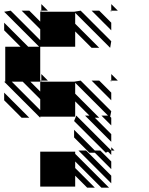

<svg xmlns="http://www.w3.org/2000/svg" viewBox="-25 -556 712 915"><path d="M505.2 317.7 349 161.5H385.4L505.2 281.2ZM505.2 41.7 458.3 -5.2H489.6L333.3 -161.5V-109.4L447.9 5.2H427.1L505.2 83.3V119.8L380.2 -5.2H401L333.3 -72.9V0H166.7V5.2L-5.2 -166.7H0V-333.3H72.9L-5.2 -411.5V-447.9L109.4 -333.3H161.5L-5.2 -500L26 -505.2L166.7 -364.6V-416.7L78.1 -505.2H114.6L166.7 -453.1V-500H171.9L166.7 -505.2H171.9V-500H328.1L359.4 -505.2L505.2 -359.4L500 -328.1L333.3 -494.8V-442.7L447.9 -328.1H411.5L333.3 -406.2V-333.3H166.7V-328.1V-171.9H171.9V-166.7L166.7 -171.9V-166.7H328.1L359.4 -171.9L505.2 -26L500 0L505.2 5.2ZM479.2 171.9 328.1 20.8 338.5 -5.2 505.2 161.5H520.8L505.2 145.8V182.3L489.6 166.7ZM401 171.9 328.1 99V62.5L427.1 161.5H453.1L505.2 213.5V250L427.1 171.9ZM505.2 -166.7 500 -171.9H505.2ZM505.2 -78.1 411.5 -171.9H447.9L505.2 -114.6ZM78.1 5.2 -5.2 -78.1V-114.6L114.6 5.2ZM505.2 -500 500 -505.2H505.2ZM505.2 -411.5 411.5 -505.2H447.9L505.2 -447.9ZM166.7 166.7H333.3V177.1L494.8 338.5H458.3L333.3 213.5V244.8L427.1 338.5H390.6L333.3 281.2V333.3H166.7ZM505.2 -171.9H536.5L505.2 -203.1ZM171.9 -171.9H203.1L171.9 -203.1ZM505.2 -505.2H536.5L505.2 -536.5ZM171.9 -505.2H203.1L171.9 -536.5ZM166.7 -31.2V-83.3L83.3 -166.7H31.2ZM166.7 -119.8V-166.7H119.8Z"/></svg>

Font: 0xA000-Monochrome
Style: Monochrome
Weight: 400
Version: Version 0.1